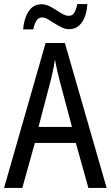

<svg xmlns="http://www.w3.org/2000/svg" viewBox="-20 -927 547 947"><path d="M416 0 354 -222H152L90 0H0L205 -715H300L506 0ZM274 -530Q271 -545 266 -563.5Q261 -582 257.5 -601Q254 -620 251 -634Q249 -617 245.5 -599Q242 -581 238 -564Q234 -547 230 -530L170 -301H335ZM94 -782Q96 -808 102.5 -830Q109 -852 120 -869.5Q131 -887 147 -896.5Q163 -906 185 -906Q204 -906 222 -897.5Q240 -889 257 -877.5Q274 -866 289.5 -857.5Q305 -849 320 -849Q337 -849 346.5 -864.5Q356 -880 361 -907H411Q407 -848 383 -815.5Q359 -783 321 -783Q302 -783 284 -792Q266 -801 248.5 -812Q231 -823 216 -832Q201 -841 187 -841Q171 -841 160.5 -826Q150 -811 144 -782Z"/></svg>

Font: Noto Sans Condensed
Style: Regular
Weight: 400
Width: 3
Version: Version 2.013